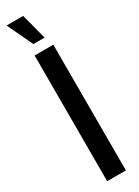

<svg xmlns="http://www.w3.org/2000/svg" viewBox="-243 -934 690 951"><g transform="rotate(-30 102.0 -458.5)"><path d="M52 -719H159V0H52ZM6 -917H101L139 -771H75Z"/></g></svg>

Font: Osterbar
Style: Regular
Weight: 500
Width: 3
Designer: Peter Wiegel, Basierend auf Erbar schmal-halbfette Grotesk v. Jacob Erbar
Foundry: Peter Wiegel
Version: Version 1.0